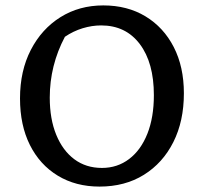

<svg xmlns="http://www.w3.org/2000/svg" viewBox="-20 -680 753 710"><path d="M348 10Q260 10 193.5 -30.5Q127 -71 90.5 -144Q54 -217 54 -316Q54 -418 94 -495.5Q134 -573 203.5 -616.5Q273 -660 362 -660Q451 -660 518 -619.5Q585 -579 622.5 -506Q660 -433 660 -335Q660 -232 621 -154.5Q582 -77 512 -33.5Q442 10 348 10ZM357 -59Q414 -59 457.5 -92Q501 -125 525 -185.5Q549 -246 549 -328Q549 -448 497 -517Q445 -586 354 -586Q320 -586 285.5 -575.5Q251 -565 220 -544Q164 -438 164 -319Q164 -240 188 -181.5Q212 -123 255 -91Q298 -59 357 -59Z"/></svg>

Font: Piazzolla SC Medium
Style: Regular
Weight: 500
Designer: Juan Pablo del Peral
Foundry: Huerta Tipografica
Version: Version 1.330